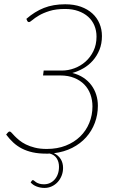

<svg xmlns="http://www.w3.org/2000/svg" viewBox="-20 -730 562 921"><path d="M106.5 -639.5Q146.5 -674.5 190.8 -692Q235 -709.5 293 -709.5Q335 -709.5 367.8 -697.8Q400.5 -686 423 -665.5Q445.5 -645 457.2 -617.2Q469 -589.5 469 -557Q469 -520.5 457 -491Q445 -461.5 425.2 -439.2Q405.5 -417 379.8 -402.2Q354 -387.5 327 -380Q357 -372.5 379.8 -357.5Q402.5 -342.5 418 -321.8Q433.5 -301 441.5 -275.8Q449.5 -250.5 449.5 -222.5Q449.5 -179.5 435 -140.8Q420.5 -102 393.2 -71.5Q366 -41 326.8 -21Q287.5 -1 238.5 5Q259.5 14.5 271 32.8Q282.5 51 282.5 75.5Q282.5 95.5 275.5 113Q268.5 130.5 256.5 143.5Q244.5 156.5 228.2 164Q212 171.5 193.5 171.5Q173.5 171.5 155.5 164.5Q137.5 157.5 127 145L133 136.5Q134.5 134 138 134Q140.5 134 144 137.2Q147.5 140.5 153.2 144.2Q159 148 168.2 151Q177.5 154 191 154Q206.5 154 219.5 148Q232.5 142 242.2 131Q252 120 257.5 104.5Q263 89 263 70Q263 46.5 252 29.5Q241 12.5 218.5 6.5Q214 7 209.8 7Q205.5 7 201 7Q165.5 7 137 0.8Q108.5 -5.5 85.5 -17.2Q62.5 -29 44 -46Q25.5 -63 9.5 -84.5L17.5 -94Q20 -96.5 21.8 -97.8Q23.5 -99 27 -99Q30.5 -99 36 -92.8Q41.5 -86.5 50.5 -77.2Q59.5 -68 72.5 -57.2Q85.5 -46.5 104 -37.2Q122.5 -28 147.2 -21.8Q172 -15.5 204.5 -15.5Q255 -15.5 295.5 -31.5Q336 -47.5 364.5 -75.2Q393 -103 408.2 -140.2Q423.5 -177.5 423.5 -219.5Q423.5 -250 413.8 -277.2Q404 -304.5 384.5 -324.5Q365 -344.5 336.2 -356.2Q307.5 -368 269.5 -368H186.5L189.5 -391.5H276.5Q307 -391.5 336.8 -402.5Q366.5 -413.5 390 -434.2Q413.5 -455 428.2 -485.2Q443 -515.5 443 -554.5Q443 -583 432.8 -607.5Q422.5 -632 403 -649.5Q383.5 -667 355.5 -677Q327.5 -687 292.5 -687Q248 -687 217.2 -677.2Q186.5 -667.5 166.5 -655.5Q146.5 -643.5 135.2 -633.8Q124 -624 118.5 -624Q114 -624 111 -629Z"/></svg>

Font: Lato ExtraLight
Style: Italic
Weight: 275
Italic angle: -7°
Designer: Lukasz Dziedzic with Adam Twardoch and Botio Nikoltchev
Foundry: tyPoland Lukasz Dziedzic
Version: Version 2.015; 2015-08-06; http://www.latofonts.com/